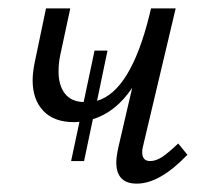

<svg xmlns="http://www.w3.org/2000/svg" viewBox="-20 -434 496 459"><path d="M58 -242Q58 -260 63 -285L90 -414H148L124 -302Q120 -283 120 -263Q120 -230 135 -210.5Q150 -191 180 -190L206 -313H237L212 -193Q292 -216 337 -397L341 -414H400L323 -89Q320 -79 320 -70Q320 -49 339 -49Q353 -49 368 -59Q383 -69 406 -91L428 -64Q362 5 307 5Q258 5 258 -46Q258 -59 263 -82L296 -224Q257 -166 202 -149L181 -49H150L170 -143Q166 -142 157 -142Q109 -142 83.5 -169Q58 -196 58 -242Z"/></svg>

Font: LXGW Bright GB
Style: Italic
Weight: 400
Italic angle: -12°
Designer: Christian Thalmann (Catharsis Fonts)
Foundry: LXGW / Christian Thalmann (Catharsis Fonts) / Fontworks Inc.
Version: Version 5.510